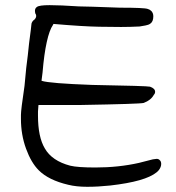

<svg xmlns="http://www.w3.org/2000/svg" viewBox="-20 -676 678 738"><path d="M118.2 -620.1Q114.3 -625 114.3 -633.8Q114.3 -644.5 122.1 -649.4Q130.9 -656.2 170.9 -656.2Q210.9 -656.2 283.2 -651.4Q308.6 -651.4 440.4 -646.5Q535.2 -646.5 547.9 -641.6Q555.7 -639.6 561.5 -633.8Q569.3 -626 569.3 -613.3Q569.3 -592.8 557.6 -585Q550.8 -580.1 539.1 -578.1Q523.4 -575.2 516.6 -574.2Q479.5 -572.3 445.3 -572.3Q411.1 -572.3 361.3 -573.2Q299.8 -574.2 185.5 -584L183.6 -580.1Q169.9 -560.5 159.7 -514.2Q149.4 -467.8 143.6 -397.5Q143.6 -397.5 139.6 -366.2L140.6 -365.2Q170.9 -355.5 334 -349.6Q546.9 -345.7 556.6 -342.8Q576.2 -335.9 576.2 -323.2Q576.2 -316.4 571.3 -311.5Q560.5 -291 532.2 -280.3Q516.6 -276.4 292 -272.5H127.9L126 -247.1Q126 -239.3 126 -231.4Q126 -149.4 152.3 -105.5Q179.7 -57.6 250 -39.1Q278.3 -32.2 346.7 -32.2Q435.5 -32.2 513.7 -49.8Q557.6 -61.5 567.4 -63.5Q580.1 -65.4 582 -65.4Q589.8 -65.4 593.8 -60.5Q599.6 -55.7 599.6 -45.9Q599.6 -34.2 590.8 -22.5Q586.9 -17.6 582 -13.7Q560.5 3.9 516.1 16.6Q471.7 29.3 403.3 37.1Q357.4 42 315.4 42Q273.4 42 242.2 34.2Q167 16.6 128.9 -21.5Q99.6 -50.8 80.1 -104.5Q60.5 -158.2 60.5 -218.8Q60.5 -226.6 60.5 -234.4Q60.5 -253.9 74.2 -345.7Q81.1 -424.8 86.9 -463.9Q90.8 -505.9 98.6 -562.5L100.6 -581.1Q100.6 -592.8 114.3 -602.5Q119.1 -608.4 119.1 -615.2Z"/></svg>

Font: JasonHandwriting2
Style: SemiBold
Weight: 600
Version: Version 1.04.7